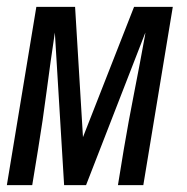

<svg xmlns="http://www.w3.org/2000/svg" viewBox="-25 -540 545 560"><path d="M-5 0 81 -520H194L217 -140L366 -520H479L393 0H319L336 -104Q350 -187 366.5 -270.5Q383 -354 398 -437L399 -445L226 0H162L135 -445Q122 -359 111 -274Q100 -189 86 -104L69 0Z"/></svg>

Font: Iosevka
Style: Italic
Weight: 400
Italic angle: -9°
Monospace: yes
Designer: Belleve Invis
Foundry: Belleve Invis
Version: Version 32.5.0; ttfautohint (v1.8.4)